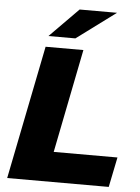

<svg xmlns="http://www.w3.org/2000/svg" viewBox="-60 -956 730 1002"><g transform="rotate(5 305.0 -454.5)"><path d="M156 -700H354L246 -157H580L548 0H16ZM316 -909H512L307 -757H166Z"/></g></svg>

Font: Idrija
Style: Italic
Weight: 800
Italic angle: -11.3°
Designer: Julieta Ulanovsky
Foundry: Julieta Ulanovsky
Version: Version 7.200